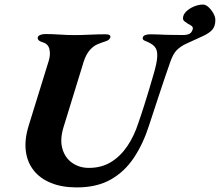

<svg xmlns="http://www.w3.org/2000/svg" viewBox="-20 -803 959 837"><path d="M314.9 14Q250.5 14 202.9 -5.2Q155.2 -24.4 126.9 -60.1Q98.6 -95.8 92.5 -145.4Q86.4 -194.9 105 -255.1L192.5 -538Q201 -565.8 195.4 -588.8Q189.8 -611.9 166.8 -618.4Q141.5 -625.7 144.8 -640.4Q146.4 -647.2 156.1 -650.9Q165.9 -654.6 177 -654.6Q207.9 -654.6 241.2 -652.3Q274.5 -650 303.8 -650Q331.5 -650 371 -651.8Q410.5 -653.6 438.6 -653.6Q465.1 -653.6 460.8 -639.4Q457.3 -628.3 440.5 -623Q423.6 -617.8 405.8 -610.3Q388.8 -603.9 372 -585.3Q355.2 -566.7 344.6 -533.4L256.7 -247.8Q240.4 -194.3 252.1 -154.3Q263.7 -114.3 295.1 -92.7Q326.6 -71.1 367.4 -71.1Q422.3 -71.1 463.8 -96.4Q505.3 -121.8 535.2 -166.2Q565.1 -210.5 583.2 -267.2Q597.5 -308.1 609.2 -345.5Q620.8 -383 631.3 -417.3Q641.7 -451.7 650.4 -482.3Q663.9 -528.8 665.3 -554Q666.8 -579.2 659.1 -592.5Q651.3 -605.8 633.8 -615.1Q624 -620.5 612 -625.1Q600 -629.7 602.4 -639.2Q604.1 -646.8 613.1 -650.1Q622.2 -653.5 635.9 -653.5Q659.7 -653.5 674.1 -652.6Q688.5 -651.8 702.1 -651.3Q715.7 -650.8 735.5 -650.8Q756.9 -650.8 774.2 -650.4Q791.4 -649.9 803.3 -654.4Q815.2 -658.9 820.1 -675.3Q822.6 -684.1 815.7 -689.6Q808.7 -695.1 799.9 -699.1Q791.7 -704.1 784.7 -709.6Q777.7 -715.1 777.7 -723.3Q777.7 -738.7 791.2 -752.3Q804.7 -765.8 825.1 -774.5Q845.5 -783.1 865.2 -783.1Q876.4 -783.1 888.6 -772.2Q900.8 -761.3 909.8 -745.6Q918.8 -729.9 918.8 -715.4Q918.8 -688.7 905.3 -673.3Q891.7 -657.9 863.9 -645.4Q836.1 -632.9 792.1 -612.6Q767.7 -601.4 751.2 -585.1Q734.7 -568.9 722.3 -533.1Q696.7 -459.9 674.9 -393.5Q653.1 -327.1 629.8 -256.5Q604.2 -176.2 563.6 -115.2Q522.9 -54.2 462.3 -20.1Q401.7 14 314.9 14Z"/></svg>

Font: EB Garamond
Style: Italic
Weight: 400
Italic angle: -17.2°
Designer: Georg Duffner and Octavio Pardo
Foundry: Georg Duffner
Version: Version 1.001